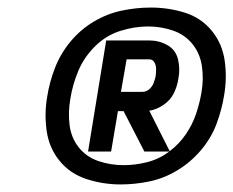

<svg xmlns="http://www.w3.org/2000/svg" viewBox="-20 -903 617 508"><path d="M299 -415Q337 -415 375.5 -423Q414 -431 449.5 -452.5Q485 -474 512 -506Q539 -538 553 -575.5Q567 -613 573 -651Q581 -697 574.5 -742.5Q568 -788 540 -822Q512 -856 469 -869.5Q426 -883 379 -883Q341 -883 302.5 -875Q264 -867 228.5 -846Q193 -825 166.5 -793Q140 -761 125.5 -723.5Q111 -686 105 -648Q97 -602 103.5 -556.5Q110 -511 138 -477Q166 -443 209.5 -429Q253 -415 299 -415ZM307 -466Q272 -466 240 -477Q208 -488 188 -513.5Q168 -539 164 -573Q160 -607 166 -641Q172 -679 187 -715Q202 -751 231 -780Q260 -809 297.5 -821Q335 -833 372 -833Q406 -833 438 -822Q470 -811 490 -785.5Q510 -760 514.5 -726Q519 -692 513 -658Q508 -629 498.5 -601Q489 -573 471.5 -547.5Q454 -522 429 -503L375 -610Q394 -613 412.5 -625.5Q431 -638 440 -656.5Q449 -675 452 -695Q457 -721 451 -746Q445 -771 423 -783.5Q401 -796 375 -796H261L213 -502H274L292 -609H307L362 -502H428Q401 -482 369.5 -474Q338 -466 307 -466ZM300 -660 315 -746H375Q384 -746 388.5 -738Q393 -730 393 -721Q393 -712 392 -702Q390 -693 386.5 -683.5Q383 -674 375 -667Q367 -660 357 -660Z"/></svg>

Font: Iosevka Sparkle Heavy Oblique
Style: Regular
Weight: 900
Italic angle: -9°
Designer: Belleve Invis
Foundry: Belleve Invis
Version: Version 4.5.0; ttfautohint (v1.8.3)